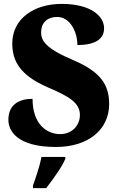

<svg xmlns="http://www.w3.org/2000/svg" viewBox="-20 -744 608 985"><path d="M267 10C434 10 540 -80 540 -210C540 -306 500 -374 357 -435C217 -494 191 -534 191 -577C191 -632 227 -657 273 -657C340 -657 377 -580 377 -513C478 -513 514 -550 514 -599C514 -660 448 -724 296 -724C153 -724 43 -647 43 -521C43 -430 83 -358 225 -296C327 -252 390 -220 390 -154C390 -104 353 -56 288 -56C222 -56 147 -105 147 -237C85 -237 23 -213 23 -129C23 -75 65 10 267 10ZM149 208V221H217C251 177 298 113 315 71V61H193C185 103 163 170 149 208Z"/></svg>

Font: Noto Serif Tamil SemiCondensed Black
Style: Italic
Weight: 900
Width: 4
Italic angle: -12°
Designer: Indian Type Foundry, Tom Grace, and the Monotype Design Team
Foundry: Monotype Imaging Inc.
Version: Version 2.003